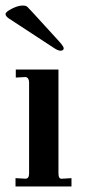

<svg xmlns="http://www.w3.org/2000/svg" viewBox="-28 -673 307 693"><path d="M28 0V-30L64 -28Q77 -28 77 -47V-375Q77 -392 65 -395L29 -393V-422H183V-47Q183 -37 186 -32Q189 -27 196 -28L230 -30V0ZM190 -490Q182 -490 168 -499L3 -607Q-8 -615 -8 -622Q-8 -630 14.5 -641.5Q37 -653 54 -653Q65 -653 70 -649Q80 -639 90 -628L185 -524Q202 -505 202 -499Q202 -490 190 -490Z"/></svg>

Font: UnnaMedium
Style: Regular
Weight: 500
Designer: Jorge de Buen Unna
Foundry: Omnibus-Type
Version: Version 2.008;hotconv 1.0.109;makeotfexe 2.5.65596